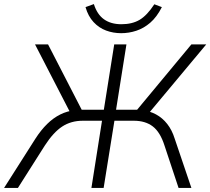

<svg xmlns="http://www.w3.org/2000/svg" viewBox="-44 -923 1033 943"><path d="M-24 0 130 -242Q157 -284 187.5 -314Q218 -344 252.5 -361Q287 -378 326 -382L306 -360L128 -705H192L365 -369L345 -384H466L517 -705H577L526 -384H635L617 -369L896 -705H969L681 -360L653 -382Q691 -378 722.5 -361Q754 -344 777.5 -314Q801 -284 814 -242L896 0H833L764 -208Q743 -274 706.5 -302Q670 -330 613 -330H518L465 0H405L457 -330H363Q305 -330 261.5 -301.5Q218 -273 176 -208L44 0ZM551 -760Q512 -760 477 -773Q442 -786 415.5 -814.5Q389 -843 376 -888L417 -903Q433 -852 467 -828Q501 -804 552 -804Q605 -804 641.5 -825.5Q678 -847 714 -902L751 -888Q726 -839 694 -811.5Q662 -784 625.5 -772Q589 -760 551 -760Z"/></svg>

Font: Nunito Sans 12pt Light
Style: Italic
Weight: 300
Italic angle: -9°
Designer: Vernon Adams
Foundry: Vernon Adams
Version: Version 3.101;gftools[0.9.27]